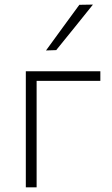

<svg xmlns="http://www.w3.org/2000/svg" viewBox="-20 -798 477 818"><path d="M90 0V-494.5H407.5V-453.5H136V0ZM176 -583Q211.5 -632 247.2 -680.8Q283 -729.5 318 -777.5L376 -778.5Q336.5 -729 297.5 -680.8Q258.5 -632.5 219.5 -584.5Z"/></svg>

Font: Commissioner ExtraLight
Style: Regular
Weight: 200
Designer: Kostas Bartsokas
Foundry: Kostas Bartsokas
Version: Version 1.000; ttfautohint (v1.8.3)